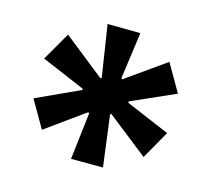

<svg xmlns="http://www.w3.org/2000/svg" viewBox="-70 -800 634 577"><g transform="rotate(-15 247.5 -512.0)"><path d="M184 -306 98 -356 186 -474 184 -478 36 -463V-561L185 -547L186 -551L98 -668L186 -719L246 -567H250L309 -719L397 -667L307 -551L308 -547L459 -561V-462L310 -478L308 -474L397 -356L310 -305L250 -455H246Z"/></g></svg>

Font: Nunito Sans 6pt
Style: Bold
Weight: 700
Version: Version 3.101;gftools[0.9.27]